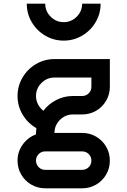

<svg xmlns="http://www.w3.org/2000/svg" viewBox="-20 -820 690 1040"><path d="M175 -92V-100Q175 -108 177 -126Q131 -152 103 -198.5Q75 -245 75 -300Q75 -354 102 -400Q129 -446 175 -473Q221 -500 275 -500H575V-350Q575 -309 555 -274.5Q535 -240 500.5 -220Q466 -200 425 -200H375Q334 -200 304.5 -170.5Q275 -141 275 -100H425Q466 -100 500.5 -80Q535 -60 555 -25.5Q575 9 575 50Q575 91 555 125.5Q535 160 500.5 180Q466 200 425 200H225Q184 200 149.5 180Q115 160 95 125.5Q75 91 75 50Q75 2 103 -37Q131 -76 175 -92ZM225 100H425Q446 100 460.5 85.5Q475 71 475 50Q475 29 460.5 14.5Q446 0 425 0H225Q204 0 189.5 14.5Q175 29 175 50Q175 71 189.5 85.5Q204 100 225 100ZM215 -220Q243 -257 285 -278.5Q327 -300 375 -300H425Q446 -300 460.5 -314.5Q475 -329 475 -350V-400H275Q234 -400 204.5 -370.5Q175 -341 175 -300Q175 -276 186 -255Q197 -234 215 -220ZM325 -700Q366 -700 395.5 -729.5Q425 -759 425 -800H525Q525 -746 498 -700Q471 -654 425 -627Q379 -600 325 -600Q271 -600 225 -627Q179 -654 152 -700Q125 -746 125 -800H225Q225 -759 254.5 -729.5Q284 -700 325 -700Z"/></svg>

Font: Monoikos Medium
Style: Regular
Weight: 500
Designer: Brian Krent
Version: Version 0.088